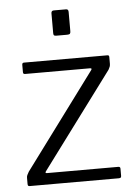

<svg xmlns="http://www.w3.org/2000/svg" viewBox="-53 -783 578 824"><g transform="rotate(-5 236.0 -371.0)"><path d="M42 0Q37 0 35 -2Q33 -4 33 -10V-36Q33 -43 35.5 -48Q38 -53 43 -62L347 -472Q354 -481 343 -481H65Q59 -481 57 -483Q55 -485 55 -490V-521Q55 -530 63 -530H423Q430 -530 430 -522V-493Q430 -486 428 -480.5Q426 -475 422 -468L117 -58Q110 -49 120 -49H427Q436 -49 436 -41V-10Q436 -5 434 -2.5Q432 0 425 0H42ZM273 -730V-647Q273 -639 270 -636Q267 -633 258 -633H212Q204 -633 201.5 -635.5Q199 -638 199 -645V-730Q199 -742 210 -742H263Q273 -742 273 -730Z"/></g></svg>

Font: Libre Franklin Light
Style: Regular
Weight: 300
Designer: Pablo Impallari, Rodrigo Fuenzalida, Nhung Nguyen
Foundry: Impallari Type
Version: Version 3.000